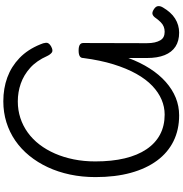

<svg xmlns="http://www.w3.org/2000/svg" viewBox="8 -1062 1072 1127"><g transform="rotate(-90 543.5 -499.0)"><path d="M429 17Q345 17 278 -16Q211 -49 164 -112.5Q117 -176 92 -267Q67 -358 67 -474Q67 -553 82 -623.5Q97 -694 125 -754Q153 -814 192.5 -862.5Q232 -911 281.5 -945Q331 -979 389 -997Q447 -1015 512 -1015Q588 -1015 652 -991.5Q716 -968 766 -920Q816 -872 846 -798Q854 -781 855.5 -764.5Q857 -748 835 -735Q810 -721 798 -730.5Q786 -740 778 -757Q750 -820 708 -857.5Q666 -895 616 -912.5Q566 -930 511 -930Q460 -930 414 -915Q368 -900 328.5 -871.5Q289 -843 258 -802.5Q227 -762 205 -711.5Q183 -661 171 -601.5Q159 -542 159 -475Q159 -378 177 -302.5Q195 -227 230.5 -174.5Q266 -122 317 -95Q368 -68 434 -68Q479 -68 521.5 -86Q564 -104 602.5 -140.5Q641 -177 673 -234Q705 -291 729 -368.5Q753 -446 766 -546Q766 -560 777 -566.5Q788 -573 810 -573Q832 -573 843 -566.5Q854 -560 854 -546L853 -173Q853 -146 857.5 -126.5Q862 -107 870 -93.5Q878 -80 890.5 -74Q903 -68 920 -68Q936 -68 950 -73.5Q964 -79 976 -91Q988 -103 999 -118Q1010 -135 1022 -139Q1034 -143 1051 -132Q1069 -121 1070.5 -107Q1072 -93 1062 -77Q1049 -55 1033 -37Q1017 -19 998 -7Q979 5 958 11Q937 17 915 17Q866 17 833 -4.5Q800 -26 783 -68Q766 -110 766 -172V-281Q740 -211 704.5 -155.5Q669 -100 625.5 -61.5Q582 -23 533 -3Q484 17 429 17Z"/></g></svg>

Font: Playwrite ES Deco
Style: Regular
Weight: 400
Designer: Veronika Burian, José Scaglione
Foundry: TypeTogether
Version: Version 1.002